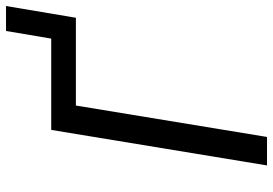

<svg xmlns="http://www.w3.org/2000/svg" viewBox="-158 -772 929 654"><g transform="rotate(-90 307.0 -444.5)"><path d="M71 0 192 -735H503L529 -889H614L574 -651H275L168 0Z"/></g></svg>

Font: Iosevka Medium Extended
Style: Italic
Weight: 500
Width: 7
Italic angle: -9°
Monospace: yes
Designer: Belleve Invis
Foundry: Belleve Invis
Version: Version 32.5.0; ttfautohint (v1.8.4)